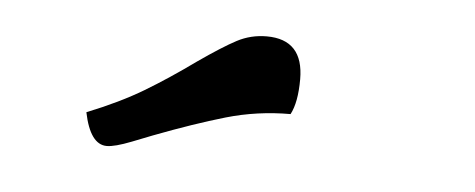

<svg xmlns="http://www.w3.org/2000/svg" viewBox="-28 -893 656 265"><g transform="rotate(5 300.0 -761.0)"><path d="M94 -720Q139 -738 171.5 -757.5Q204 -777 240 -803Q273 -826 292 -836Q311 -846 333 -846Q384 -846 384 -791Q384 -759 375 -742Q329 -742 286 -729.5Q243 -717 188 -696Q183 -694 160 -685Q137 -676 126 -676Q103 -676 94 -720Z"/></g></svg>

Font: Lemonada Light
Style: Regular
Weight: 300
Designer: Mohamed Gaber (Arabic) Eduardo Tunni (Latin)
Foundry: Kief Type Foundry
Version: Version 3.006